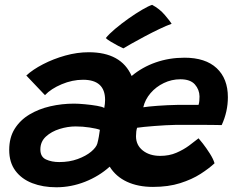

<svg xmlns="http://www.w3.org/2000/svg" viewBox="-20 -771 960 792"><path d="M212.5 1.5Q157 1.5 113 -15.5Q69 -32.5 43.5 -66.8Q18 -101 18 -152.5Q18 -203.5 40.5 -239.5Q63 -275.5 101.2 -298.5Q139.5 -321.5 187.2 -332.5Q235 -343.5 285.5 -343.5Q303 -343.5 330 -341Q357 -338.5 380.2 -334.5Q403.5 -330.5 410 -325.5Q413.5 -343.5 413.5 -359Q413.5 -442 322.5 -442Q278.5 -442 234.5 -423.5Q190.5 -405 165.5 -378.5L88.5 -459.5Q115 -484 157.5 -506Q200 -528 249.2 -541.8Q298.5 -555.5 346 -555.5Q480 -555.5 523 -457.5Q566.5 -494 622.2 -513.5Q678 -533 741 -533Q827.5 -533 873.8 -489.8Q920 -446.5 920 -370Q920 -310.5 894.5 -255Q888.5 -255 865 -255.5Q841.5 -256 811 -256Q780.5 -256 752.2 -256Q724 -256 708 -256Q663.5 -255 616.2 -251.2Q569 -247.5 545.5 -244Q541 -230 541 -209Q541 -172.5 569 -150.2Q597 -128 641 -128Q678 -128 707.5 -140.8Q737 -153.5 760 -170.5Q783 -187.5 799 -200.5Q802.5 -197 816.8 -178.8Q831 -160.5 845.5 -137.8Q860 -115 865 -97.5Q842 -76 807 -53.5Q772 -31 723.2 -15.5Q674.5 0 611 0Q549.5 0 503.8 -21.2Q458 -42.5 432.5 -83.5Q388.5 -44 330.8 -21.2Q273 1.5 212.5 1.5ZM571 -328.5Q589.5 -331.5 628.8 -334.5Q668 -337.5 716.5 -338.5Q744 -338.5 768.8 -338.5Q793.5 -338.5 799 -338.5Q801.5 -346 802.2 -355.2Q803 -364.5 803 -373.5Q802.5 -401.5 783.8 -422.8Q765 -444 724 -444Q688 -444 655.8 -428.5Q623.5 -413 601 -386.8Q578.5 -360.5 571 -328.5ZM224.5 -102.5Q266.5 -102.5 300.5 -115Q334.5 -127.5 355.8 -145.2Q377 -163 381.5 -179Q385 -192 387.8 -207.8Q390.5 -223.5 392 -235.5Q379.5 -240.5 350.2 -245Q321 -249.5 292 -249.5Q259.5 -249.5 225.8 -239Q192 -228.5 169.2 -207.5Q146.5 -186.5 146.5 -154.5Q146.5 -124 169.8 -113.2Q193 -102.5 224.5 -102.5ZM607.5 -751Q638.5 -734.5 660.2 -708.8Q682 -683 688 -673Q667 -665.5 637.2 -651.2Q607.5 -637 577 -620.8Q546.5 -604.5 522.5 -591Q498.5 -577.5 489 -571.5Q483.5 -573.5 468.2 -581.5Q453 -589.5 437.5 -598.8Q422 -608 416.5 -614Q429.5 -630.5 455 -652Q480.5 -673.5 510.2 -694.5Q540 -715.5 566.5 -731Q593 -746.5 607.5 -751Z"/></svg>

Font: Grandstander SemiBold
Style: Italic
Weight: 600
Italic angle: -15°
Designer: Tyler Finck
Foundry: Etcetera Type Co
Version: Version 1.200; ttfautohint (v1.8.3)